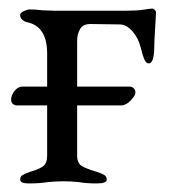

<svg xmlns="http://www.w3.org/2000/svg" viewBox="-20 -425 394 448"><path d="M344 -395 342 -359Q340 -329 340 -318Q340 -277 327 -277Q321 -277 317 -286Q313 -295 308 -315Q303 -336 289 -352Q275 -368 259 -368L191 -369Q173 -369 166.5 -356.5Q160 -344 160 -331V-223H283Q288 -223 292 -219Q296 -215 296 -209Q296 -202 285 -190.5Q274 -179 262 -179H160V-62Q160 -44 171 -37.5Q182 -31 206 -24Q218 -20 223.5 -16.5Q229 -13 229 -6Q229 3 206 3Q180 3 165 0Q145 -2 128 -2Q112 -2 90 0Q74 3 47 3Q27 3 27 -6Q27 -13 32.5 -16.5Q38 -20 50 -24Q71 -30 80.5 -37Q90 -44 90 -62V-179H20Q14 -179 10 -182.5Q6 -186 6 -192Q6 -203 14 -213Q22 -223 33 -223H90V-300Q90 -363 44 -373Q38 -374 32.5 -378.5Q27 -383 27 -390Q27 -395 35.5 -399Q44 -403 49 -403Q63 -403 79 -401L107 -400H274Q300 -400 315.5 -402.5Q331 -405 336 -405Q338 -405 341 -402Q344 -399 344 -395Z"/></svg>

Font: EB Garamond
Style: Regular
Weight: 400
Designer: Georg Duffner and Octavio Pardo
Foundry: Georg Duffner
Version: Version 1.000; ttfautohint (v1.6)